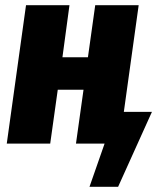

<svg xmlns="http://www.w3.org/2000/svg" viewBox="-20 -552 619 738"><path d="M564 -122 434 166H324L382 0H272L301 -207H202L173 0H6L80 -532H247L220 -332H318L346 -532H513L456 -122Z"/></svg>

Font: Fira Sans Condensed ExtraBold
Style: Italic
Weight: 800
Width: 3
Italic angle: -8°
Designer: bBox Type GmbH & Carrois Corporate GbR & Edenspiekermann AG
Foundry: bBox Type GmbH & Carrois Corporate GbR & Edenspiekermann AG
Version: Version 4.301